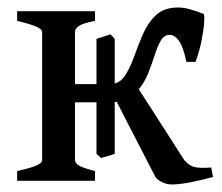

<svg xmlns="http://www.w3.org/2000/svg" viewBox="-20 -484 594 514"><path d="M234.4 -454.1V-428.2Q202.1 -421.9 191.4 -414.6Q180.7 -407.2 180.7 -398.4V-258.8H273.4Q298.8 -258.8 313.2 -279.5Q327.6 -300.3 338.4 -330.8Q349.1 -361.3 362.3 -391.8Q375.5 -422.4 397.2 -443.1Q418.9 -463.9 456.5 -463.9Q472.7 -463.9 491 -458.5Q509.3 -453.1 524.9 -446.8Q527.8 -445.3 526.6 -424.8Q525.4 -404.3 519.5 -375Q513.7 -345.7 503.4 -318.4H479Q470.7 -358.4 459.2 -374.5Q447.8 -390.6 434.1 -390.6Q419.4 -390.6 410.6 -375.5Q401.9 -360.4 394.5 -337.4Q387.2 -314.5 377.4 -289.6Q367.7 -264.6 351.6 -245.1L473.1 -55.7Q486.3 -40.5 500.5 -36.9Q514.6 -33.2 545.4 -35.6L550.3 -10.3Q520.5 -2 490.5 3.9Q460.4 9.8 440.4 9.8Q426.8 9.8 414.3 3.9Q401.9 -2 396 -10.3L292.5 -211.4Q284.2 -210 274.9 -210H180.7V-55.7Q180.7 -48.3 189.5 -42Q198.2 -35.6 234.4 -25.9V0H25.9V-25.9Q58.1 -33.2 75.4 -40Q92.8 -46.9 92.8 -55.7V-398.4Q92.8 -405.8 77.4 -412.6Q62 -419.4 25.9 -428.2V-454.1ZM275.9 -392.1 287.1 -379.9V-72.3Q279.3 -69.3 268.6 -66.2Q257.8 -63 250.5 -61L238.3 -72.3V-379.9Z"/></svg>

Font: Gentium Book Plus
Style: Regular
Weight: 400
Designer: Victor Gaultney, Annie Olsen, Iska Routamaa, Becca Hirsbrunner
Foundry: SIL International
Version: Version 6.101